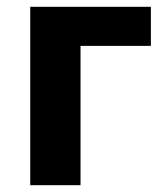

<svg xmlns="http://www.w3.org/2000/svg" viewBox="-20 -545 484 565"><path d="M69 0H217V-410H424V-525H69Z"/></svg>

Font: LVC Sans
Style: Bold
Weight: 700
Designer: Mike Abbink, Paul van der Laan, Pieter van Rosmalen
Foundry: Bold Monday
Version: Version 3.0